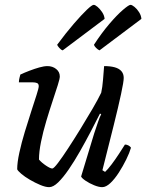

<svg xmlns="http://www.w3.org/2000/svg" viewBox="-20 -773 604 793"><path d="M183 0Q168 0 146.5 -9Q125 -18 103.5 -30.5Q82 -43 67.5 -55.5Q53 -68 51 -74Q51 -102 60 -143Q69 -184 82.5 -228.5Q96 -273 109 -313Q122 -353 131 -381Q140 -409 140 -417Q140 -427 133 -430Q126 -433 114 -433H58Q58 -442 60.5 -451.5Q63 -461 64 -465Q81 -473 102 -481Q123 -489 142.5 -494.5Q162 -500 176 -500Q197 -500 212 -488Q227 -476 227 -457Q227 -448 218.5 -421Q210 -394 197 -355Q184 -316 171 -272.5Q158 -229 149.5 -187.5Q141 -146 141 -114Q152 -101 170 -89Q188 -77 196 -77Q202 -77 219.5 -100Q237 -123 261.5 -160.5Q286 -198 312.5 -241Q339 -284 362 -323.5Q385 -363 398 -390Q403 -412 405.5 -443.5Q408 -475 410 -500Q436 -500 454 -495Q472 -490 481.5 -479Q491 -468 491 -451Q491 -436 480 -384.5Q469 -333 449 -253Q429 -173 403 -70L414 -63Q425 -73 440.5 -93.5Q456 -114 471 -137Q486 -160 496 -176Q504 -176 511 -172Q518 -168 521 -163Q515 -142 501.5 -114.5Q488 -87 471 -60.5Q454 -34 436 -17Q418 0 402 0Q388 0 368.5 -8Q349 -16 333.5 -26.5Q318 -37 315 -44L369 -222Q378 -249 385.5 -271Q393 -293 398 -301L393 -304Q376 -270 354.5 -229Q333 -188 310 -147.5Q287 -107 264 -73.5Q241 -40 220.5 -20Q200 0 183 0ZM391 -565Q384 -568 377 -575Q370 -582 368 -588Q399 -636 431 -673.5Q463 -711 487.5 -732Q512 -753 519 -753Q525 -753 535.5 -744.5Q546 -736 554.5 -722.5Q563 -709 564 -695ZM239 -565Q232 -567 225 -575Q218 -583 216 -588Q253 -638 285 -675Q317 -712 338.5 -732.5Q360 -753 367 -753Q373 -753 383 -744.5Q393 -736 402 -722.5Q411 -709 412 -695Z"/></svg>

Font: Texturina Medium 12pt
Style: Italic
Weight: 400
Italic angle: -11°
Version: Version 1.002